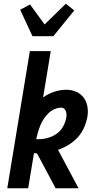

<svg xmlns="http://www.w3.org/2000/svg" viewBox="-20 -1009 540 1029"><path d="M154 -815 88 -957 96 -961 141 -985 219 -878 333 -989 378 -953 266 -815ZM19 0 140 -735H252L211 -487Q239 -507 271.5 -517.5Q304 -528 335 -528Q363 -528 387.5 -517.5Q412 -507 427.5 -487Q443 -467 448 -440.5Q453 -414 449 -386Q444 -357 431.5 -327.5Q419 -298 397.5 -274Q376 -250 348 -233Q320 -216 291 -206L401 0H278L203 -141L178 -187Q174 -187 170 -187.5Q166 -188 162 -188L131 0ZM187 -263Q211 -263 236.5 -270Q262 -277 283.5 -292Q305 -307 318 -330.5Q331 -354 335 -378Q337 -387 336.5 -396Q336 -405 333 -413Q330 -421 324 -426.5Q318 -432 309 -432Q290 -432 272 -424Q254 -416 239.5 -402Q225 -388 214 -371Q203 -354 196 -336.5Q189 -319 183.5 -300.5Q178 -282 174 -264Q177 -263 180.5 -263Q184 -263 187 -263Z"/></svg>

Font: Iosevka Curly
Style: Bold Italic
Weight: 700
Italic angle: -9°
Monospace: yes
Designer: Belleve Invis
Foundry: Belleve Invis
Version: Version 22.1.2; ttfautohint (v1.8.4)